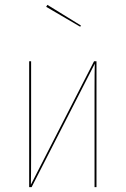

<svg xmlns="http://www.w3.org/2000/svg" viewBox="-20 -770 517 790"><path d="M377 0H369V-394Q369 -470 370 -508L110 0H100V-518H108V-129Q108 -51 107 -10L367 -518H377ZM313 -665 310 -660 170 -742 175 -750Z"/></svg>

Font: Fira Sans Compressed Eight
Style: Regular
Weight: 100
Width: 1
Designer: bBox Type GmbH & Carrois Corporate GbR & Edenspiekermann AG
Foundry: bBox Type GmbH & Carrois Corporate GbR & Edenspiekermann AG
Version: Version 4.301